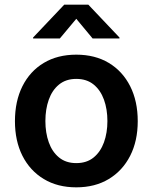

<svg xmlns="http://www.w3.org/2000/svg" viewBox="-20 -785 649 816"><path d="M304.2 11.2Q224.6 11.2 166 -24.2Q107.4 -59.6 75.4 -122.8Q43.5 -186 43.5 -270Q43.5 -355 75.4 -418.7Q107.4 -482.4 166 -517.6Q224.6 -552.7 304.2 -552.7Q383.8 -552.7 442.4 -517.6Q501 -482.4 533.2 -418.7Q565.4 -355 565.4 -270Q565.4 -186 533.2 -122.8Q501 -59.6 442.4 -24.2Q383.8 11.2 304.2 11.2ZM304.2 -91.8Q348.6 -91.8 377.9 -115.7Q407.2 -139.6 421.9 -180.2Q436.5 -220.7 436.5 -270.5Q436.5 -320.8 421.9 -361.3Q407.2 -401.9 377.9 -425.8Q348.6 -449.7 304.2 -449.7Q260.3 -449.7 231 -425.8Q201.7 -401.9 187.3 -361.3Q172.9 -320.8 172.9 -270.5Q172.9 -220.7 187.3 -180.2Q201.7 -139.6 231 -115.7Q260.3 -91.8 304.2 -91.8ZM234.4 -621.6H120.6V-625.5L252.9 -765.1H355.5L487.8 -625.5V-621.6H373.5L304.2 -705.1Z"/></svg>

Font: Inter-SemiBold
Style: Regular
Weight: 600
Designer: Rasmus Andersson
Foundry: rsms
Version: Version 4.000;git-a52131595